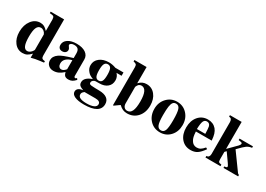

<svg xmlns="http://www.w3.org/2000/svg" viewBox="-3 -1529 3597 2598"><g transform="rotate(30 1795.5 -230.0)"><path d="M528.8 -42V-20L467.8 -12.2Q397 -3.9 337.9 13.2V-50.8Q303.7 -14.2 275.4 0Q247.1 14.2 208 14.2Q129.9 14.2 79.8 -50.5Q29.8 -115.2 29.8 -215.8Q29.8 -322.3 83.3 -392.6Q136.7 -462.9 217.8 -462.9Q251.5 -462.9 277.6 -449.7Q303.7 -436.5 335 -402.8V-582Q333.5 -616.7 321 -626.5Q308.6 -636.2 261.2 -639.2V-662.1H471.2V-99.1Q471.2 -68.4 483.2 -56.2Q495.1 -43.9 528.8 -42ZM335 -109.9V-348.1Q325.2 -375 304 -391.6Q282.7 -408.2 257.8 -408.2Q214.8 -408.2 194.8 -363.5Q174.8 -318.8 174.8 -224.1Q174.8 -130.4 193.4 -85.7Q211.9 -41 251 -41Q283.7 -41 314 -74.2Q335 -98.6 335 -109.9Z M1020 -63 1034.7 -42Q1006.8 -11.2 981.9 1.5Q957 14.2 924.8 14.2Q889.2 14.2 870.6 -1.7Q852.1 -17.6 844.7 -55.2Q803.7 -18.6 767.8 -2.2Q731.9 14.2 689.9 14.2Q642.1 14.2 611.3 -15.1Q580.6 -44.4 580.6 -89.8Q580.6 -151.4 643.6 -194.8Q670.9 -213.4 714.1 -230.5Q757.3 -247.6 844.7 -273.9V-346.2Q844.7 -391.1 825.2 -411.6Q805.7 -432.1 762.7 -432.1Q736.3 -432.1 718.5 -421.6Q700.7 -411.1 700.7 -396Q700.7 -388.2 711.9 -374Q730 -352.1 730 -332Q730 -306.6 711.4 -290.8Q692.9 -274.9 662.6 -274.9Q632.8 -274.9 616.2 -292Q599.6 -309.1 599.6 -339.8Q599.6 -395 650.6 -429Q701.7 -462.9 784.7 -462.9Q875 -462.9 927 -427Q979 -391.1 979 -329.1V-73.2Q979 -48.8 1000 -48.8Q1005.4 -48.8 1009.8 -53.2ZM843.8 -98.1V-240.2Q784.7 -224.6 754.2 -194.6Q723.6 -164.6 723.6 -122.1Q723.6 -92.8 737.5 -74.5Q751.5 -56.2 773.9 -56.2Q792 -56.2 807.9 -65.7Q823.7 -75.2 843.8 -98.1Z M1525.9 -390.1H1446.8Q1485.8 -349.6 1485.8 -293.9Q1485.8 -228 1439.9 -189.5Q1394 -150.9 1315.9 -150.9Q1268.1 -150.9 1258.5 -150.1Q1249 -149.4 1239.7 -146Q1205.1 -128.9 1205.1 -100.1Q1205.1 -85.9 1212.6 -79.6Q1220.2 -73.2 1240 -70.3Q1259.8 -67.4 1302.7 -66.9L1365.7 -65.9Q1444.3 -64.5 1485.6 -33.7Q1526.9 -2.9 1526.9 54.2Q1526.9 127 1463.9 164.6Q1400.9 202.1 1277.8 202.1Q1184.6 202.1 1132.8 178.5Q1081.1 154.8 1081.1 111.8Q1081.1 81.5 1104.7 62.7Q1128.4 43.9 1174.8 39.1Q1127.9 22 1111.3 5.1Q1094.7 -11.7 1094.7 -42Q1094.7 -117.2 1211.9 -157.2Q1176.8 -171.9 1159.2 -183.1Q1141.6 -194.3 1126 -212.9Q1089.8 -253.4 1089.8 -306.2Q1089.8 -375.5 1145.5 -419.2Q1201.2 -462.9 1289.1 -462.9Q1342.8 -462.9 1398.9 -441.9H1525.9ZM1371.1 50.8H1201.7Q1181.2 66.9 1174.1 78.4Q1167 89.8 1167 105Q1167 170.9 1298.8 170.9Q1371.6 170.9 1410.6 152.6Q1449.7 134.3 1449.7 100.1Q1449.7 50.8 1371.1 50.8ZM1289.1 -433.1Q1253.9 -433.1 1238.8 -403.6Q1223.6 -374 1223.6 -305.2Q1223.6 -236.3 1238.8 -207.3Q1253.9 -178.2 1289.1 -178.2Q1324.2 -178.2 1339.1 -207Q1354 -235.8 1354 -304.2Q1354 -373 1338.9 -403.1Q1323.7 -433.1 1289.1 -433.1Z M1569.8 -639.2V-662.1H1759.8V-408.2Q1787.6 -437.5 1815.7 -450.2Q1843.8 -462.9 1878.9 -462.9Q1960.9 -462.9 2012.5 -398.9Q2064 -335 2064 -233.9Q2064 -124 2002 -54.9Q1939.9 14.2 1841.8 14.2Q1805.2 14.2 1775.9 1.5Q1746.6 -11.2 1712.9 -42L1635.7 13.2H1624V-582Q1623 -611.3 1612.8 -622.3Q1602.5 -633.3 1569.8 -639.2ZM1759.8 -353V-95.2Q1759.8 -60.1 1777.8 -38.6Q1795.9 -17.1 1826.7 -17.1Q1874 -17.1 1897 -65.7Q1919.9 -114.3 1919.9 -215.8Q1919.9 -410.2 1827.6 -410.2Q1803.7 -410.2 1788.1 -397Q1772.5 -383.8 1759.8 -353Z M2354.5 -462.9Q2449.7 -462.9 2512.7 -395.3Q2575.7 -327.6 2575.7 -224.1Q2575.7 -121.1 2513.2 -53.5Q2450.7 14.2 2355.5 14.2Q2258.8 14.2 2196 -53.5Q2133.3 -121.1 2133.3 -226.1Q2133.3 -326.7 2197 -394.8Q2260.7 -462.9 2354.5 -462.9ZM2355.5 -433.1Q2324.7 -433.1 2308.1 -412.6Q2291.5 -392.1 2284.4 -344.7Q2277.3 -297.4 2277.3 -210Q2277.3 -102.1 2294.7 -59.1Q2312 -16.1 2355.5 -16.1Q2398.4 -16.1 2415 -60.3Q2431.6 -104.5 2431.6 -217.8Q2431.6 -338.9 2415 -386Q2398.4 -433.1 2355.5 -433.1Z M3001.5 -122.1 3025.4 -108.9Q2977.5 -40 2935.5 -12.9Q2893.6 14.2 2834.5 14.2Q2743.2 14.2 2687.7 -50.8Q2632.3 -115.7 2632.3 -223.1Q2632.3 -330.1 2689 -396.5Q2745.6 -462.9 2836.4 -462.9Q2918.9 -462.9 2968.8 -405.8Q2992.2 -377 3004.2 -338.9Q3016.1 -300.8 3020.5 -240.2H2773.4Q2776.4 -189.5 2783 -160.6Q2789.6 -131.8 2803.7 -108.9Q2833 -57.1 2890.6 -57.1Q2921.9 -57.1 2947 -72Q2972.2 -86.9 3001.5 -122.1ZM2768.6 -275.9H2899.4V-291Q2897.9 -355 2891.6 -387.2Q2879.9 -433.1 2837.4 -433.1Q2800.8 -433.1 2785.9 -398.9Q2771 -364.7 2768.6 -275.9Z M3543 -452.1V-429.2Q3496.6 -423.3 3464.6 -400.9Q3432.6 -378.4 3358.4 -300.8L3548.3 -38.1Q3559.6 -22.5 3572.3 -23.9V0H3343.3V-23.9Q3384.3 -23.9 3384.3 -42Q3384.3 -53.7 3361.3 -85.9L3268.1 -217.8L3245.1 -193.8V-82Q3245.1 -47.4 3253.7 -37.8Q3262.2 -28.3 3296.4 -23.9V0H3062V-23.9Q3107.9 -25.4 3109.4 -82V-582Q3108.4 -610.8 3097.2 -624.3Q3085.9 -637.7 3062 -639.2V-662.1H3245.1V-240.2L3370.1 -366.2Q3378.4 -374.5 3384.8 -385.5Q3391.1 -396.5 3391.1 -402.8Q3391.1 -413.1 3384.3 -418Q3375 -423.3 3333 -429.2V-452.1Z"/></g></svg>

Font: Accordance
Style: Bold
Weight: 700
Version: Version 1.2 (build January 31, 2020) Miklal Software Solutio